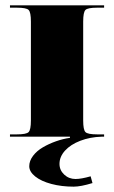

<svg xmlns="http://www.w3.org/2000/svg" viewBox="-20 -514 429 722"><path d="M17.5 -493.9H371.5V-485.1H345.3Q309.9 -485.1 301.4 -476.6Q292.8 -468.1 292.8 -432.7V-61.2Q292.8 -25.8 301.4 -17.3Q309.9 -8.7 345.3 -8.7H371.5V0H362.3Q318.6 1.3 282.1 15.3Q245.6 29.3 224.7 52.2Q203.7 75.2 203.7 102.3Q203.7 125.9 221.4 142.5Q239.1 159.1 264 159.1Q285.4 159.1 320.8 149L327.8 174.4Q283.7 187.9 257 187.9Q211.5 187.9 173.1 177.7Q134.6 167.4 112.3 149.5Q90 131.6 90 111Q90 90.9 104.2 72.1Q118.4 53.3 141.2 40Q163.9 26.7 190.6 17.3Q217.2 7.9 243 4.4V0H17.5V-8.7H43.7Q79.1 -8.7 87.6 -17.3Q96.2 -25.8 96.2 -61.2V-432.7Q96.2 -468.1 87.6 -476.6Q79.1 -485.1 43.7 -485.1H17.5Z"/></svg>

Font: Wabroye
Style: Medium
Weight: 500
Designer: gluk
Foundry: gluk
Version: Version 0.14